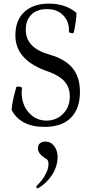

<svg xmlns="http://www.w3.org/2000/svg" viewBox="-20 -696 516 1073"><path d="M228 13.2Q161.1 13.2 114.7 -11.2Q68.4 -35.6 44.9 -82Q46.9 -123.5 70.8 -208Q71.3 -211.9 79.6 -212.4Q87.9 -212.9 95.7 -210Q103.5 -207 103 -203.1Q101.1 -189.5 101.1 -180.2Q101.1 -111.3 140.9 -66.7Q180.7 -22 240.2 -22Q294.4 -22 332.3 -59.8Q370.1 -97.7 370.1 -157.2Q370.1 -207.5 341.1 -240.5Q312 -273.4 252.9 -294.9Q65.9 -356.9 65.9 -498Q65.9 -583.5 116.2 -629.6Q166.5 -675.8 252.9 -675.8Q347.2 -675.8 407.2 -624Q407.2 -584 393.1 -517.1Q390.6 -508.3 377.9 -510.7Q365.2 -513.2 365.2 -522Q367.7 -572.8 334.7 -608.9Q301.8 -645 242.2 -645Q185.5 -645 154.8 -613.8Q124 -582.5 124 -529.8Q124 -427.2 258.8 -390.1Q344.2 -365.7 385.5 -315.4Q426.8 -265.1 426.8 -182.1Q426.8 -88.9 376.2 -37.8Q325.7 13.2 228 13.2ZM191.9 356.9Q189 358.9 184.1 351.6Q180.7 346.7 183.1 345.2Q202.6 324.7 214.6 309.8Q226.6 294.9 238.8 269.3Q251 243.7 251 220.2Q251 199.7 240.2 192.9Q191.9 165 191.9 133.8Q191.9 113.3 204.3 104.2Q216.8 95.2 232.9 95.2Q264.2 95.2 283 120.6Q301.8 146 301.8 179.2Q301.8 234.9 270.5 282.2Q239.3 329.6 191.9 356.9Z"/></svg>

Font: Junicode SmCond Light
Style: Regular
Weight: 300
Width: 4
Designer: Peter S. Baker
Version: Version 2.206